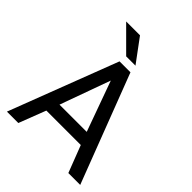

<svg xmlns="http://www.w3.org/2000/svg" viewBox="-248 -1033 1167 1167"><g transform="rotate(45 335.0 -450.0)"><path d="M20 0 288 -700H382L650 0H548L481 -174H185L118 0ZM216 -256H450L333 -580ZM295 -750 145 -900H264L375 -750Z"/></g></svg>

Font: Golos Text VF
Style: Regular
Weight: 400
Designer: A.Korolkova, Vitaly Kuzmin
Foundry: ParaType Ltd
Version: Version 2.003